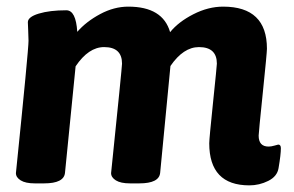

<svg xmlns="http://www.w3.org/2000/svg" viewBox="-20 -551 888 579"><path d="M819 -115Q827 -115 827 -104Q827 -85 820 -44Q816 -19 789 -5.5Q762 8 732 8Q611 8 611 -119Q611 -132 622.5 -242.5Q634 -353 634 -359Q634 -409 580 -409Q533 -409 494 -352L463 -30Q460 2 400 2H372Q344 2 329.5 -7Q315 -16 315 -29Q348 -349 348 -359Q348 -409 294 -409Q247 -409 208 -351L176 -30Q173 2 113 2H85Q57 2 42.5 -7Q28 -16 28 -29Q66 -400 66 -428Q66 -441 65 -459.5Q64 -478 64 -484Q64 -500 97 -510Q130 -520 180 -520Q209 -520 213 -455Q240 -486 282 -508.5Q324 -531 367 -531Q471 -531 493 -454Q518 -485 563 -508Q608 -531 653 -531Q785 -531 785 -404Q785 -392 772.5 -271Q760 -150 760 -142Q760 -109 790 -109Q798 -109 808 -112Q818 -115 819 -115Z"/></svg>

Font: Asap
Style: Bold Italic
Weight: 700
Italic angle: -6°
Designer: Pablo Cosgaya
Foundry: Pablo Cosgaya
Version: Version 1.007;PS 001.007;hotconv 1.0.70;makeotf.lib2.5.58329